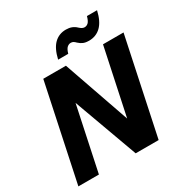

<svg xmlns="http://www.w3.org/2000/svg" viewBox="-206 -1075 1174 1231"><g transform="rotate(-30 381.5 -459.0)"><path d="M18.4 0 168.4 -710H336L506.8 -220.4L610.6 -710H762.6L612.6 0H442.6L270.4 -472.8L170.4 0ZM544.6 -774.4Q521.2 -774.4 504.2 -781.3Q487.2 -788.2 472.2 -802.4Q462 -812.8 454.3 -817.3Q446.6 -821.8 435.8 -821.8Q421.4 -821.8 408.7 -810.8Q396 -799.8 387 -768.6H312.2Q329 -842.4 364.3 -876.6Q399.6 -910.8 451 -910.8Q475 -910.8 493.5 -903.7Q512 -896.6 527 -882Q537.4 -872.4 546.1 -867.9Q554.8 -863.4 563.8 -863.4Q579.2 -863.4 591.2 -874.8Q603.2 -886.2 612 -918.4H686.8Q670 -844.6 634.1 -809.5Q598.2 -774.4 544.6 -774.4Z"/></g></svg>

Font: Geist
Style: Italic
Weight: 400
Italic angle: -12°
Designer: Basement.studio, Andrés Briganti, Mateo Zaragoza
Foundry: Basement.studio, Vercel, Andrés Briganti, Guido Ferreyra, Mateo Zaragoza
Version: Version 1.500